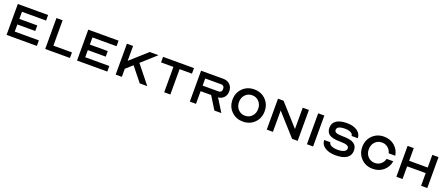

<svg xmlns="http://www.w3.org/2000/svg" viewBox="95 -1709 6764 2918"><g transform="rotate(20 3477.0 -250.0)"><path d="M75.2 -500H564.9V-410.2H174.8V-294.9H464.8V-205.1H174.8V-89.8H564.9V0H75.2Z M700.2 -500H799.8V-89.8H1100.1V0H700.2Z M1214.8 -500H1704.6V-410.2H1314.5V-294.9H1604.5V-205.1H1314.5V-89.8H1704.6V0H1214.8Z M1939.5 0H1839.8V-500H1939.5V-258.8L2208.5 -500H2350.6L2117.7 -291L2350.6 0H2228.5L2046.9 -227.1L1939.5 -130.9Z M2424.3 -500H2924.3V-410.2H2724.1V0H2624.5V-410.2H2424.3Z M3138.7 0H3039.1V-500H3398.9Q3466.3 -500 3507.6 -458.7Q3548.8 -417.5 3548.8 -350.1Q3548.8 -290 3513.2 -251Q3477.5 -211.9 3418 -206.1Q3430.7 -191.4 3436 -182.1L3548.8 0H3436L3309.1 -205.1H3138.7ZM3138.7 -410.2V-294.9H3398.9Q3421.4 -294.9 3435.1 -308.8Q3448.7 -322.8 3448.7 -345.2V-359.9Q3448.7 -382.3 3435.1 -396.2Q3421.4 -410.2 3398.9 -410.2Z M3712.2 -64Q3638.2 -137.7 3638.2 -250Q3638.2 -362.3 3712.2 -436Q3786.1 -509.8 3898.4 -509.8Q4010.7 -509.8 4084.5 -436Q4158.2 -362.3 4158.2 -250Q4158.2 -137.7 4084.5 -64Q4010.7 9.8 3898.4 9.8Q3786.1 9.8 3712.2 -64ZM3787.1 -368.2Q3743.2 -321.3 3743.2 -250Q3743.2 -178.7 3787.1 -131.8Q3831.1 -85 3898.4 -85Q3965.8 -85 4009.5 -131.8Q4053.2 -178.7 4053.2 -250Q4053.2 -321.3 4009.5 -368.2Q3965.8 -415 3898.4 -415Q3831.1 -415 3787.1 -368.2Z M4283.2 0V-500H4373L4683.1 -154.8V-500H4783.2V0H4692.9L4382.8 -345.2V0Z M4933.1 -500H5032.7V0H4933.1Z M5157.7 -149.9H5257.8Q5257.8 -118.7 5296.4 -99.4Q5335 -80.1 5397.9 -80.1Q5465.8 -80.1 5502 -98.9Q5538.1 -117.7 5538.1 -152.8Q5538.1 -182.6 5503.7 -196.3Q5469.2 -210 5394 -210Q5274.9 -210 5221.4 -243.7Q5168 -277.3 5168 -353Q5168 -429.7 5226.8 -469.7Q5285.6 -509.8 5397.9 -509.8Q5501.5 -509.8 5564.7 -466.1Q5627.9 -422.4 5627.9 -350.1H5527.8Q5527.8 -381.8 5492.2 -400.9Q5456.5 -419.9 5397.9 -419.9Q5268.1 -419.9 5268.1 -353Q5268.1 -324.7 5299.6 -312.3Q5331.1 -299.8 5402.8 -299.8Q5526.4 -299.8 5582 -264.6Q5637.7 -229.5 5637.7 -152.8Q5637.7 -73.2 5576.2 -31.7Q5514.6 9.8 5397.9 9.8Q5289.6 9.8 5223.6 -33.9Q5157.7 -77.6 5157.7 -149.9Z M5997.6 9.8Q5885.3 9.8 5811.3 -64Q5737.3 -137.7 5737.3 -250Q5737.3 -362.3 5811.3 -436Q5885.3 -509.8 5997.6 -509.8Q6098.1 -509.8 6168.7 -450.2Q6239.3 -390.6 6254.4 -294.9H6147.5Q6134.3 -348.6 6093.8 -381.8Q6053.2 -415 5997.6 -415Q5930.2 -415 5886.2 -368.2Q5842.3 -321.3 5842.3 -250Q5842.3 -178.7 5886.2 -131.8Q5930.2 -85 5997.6 -85Q6053.2 -85 6093.8 -118.2Q6134.3 -151.4 6147.5 -205.1H6254.4Q6239.3 -109.4 6168.7 -49.8Q6098.1 9.8 5997.6 9.8Z M6479 0H6379.4V-500H6479V-294.9H6779.3V-500H6879.4V0H6779.3V-205.1H6479Z"/></g></svg>

Font: Optician Sans
Style: Regular
Weight: 400
Designer: Fábio Duarte Martins, Simen Schikulski
Version: Version 1.002